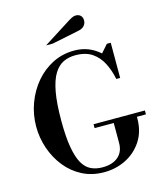

<svg xmlns="http://www.w3.org/2000/svg" viewBox="-140 -1077 1016 1192"><g transform="rotate(-15 368.5 -481.0)"><path d="M381 12Q303 12 241 -20Q179 -52 135.5 -106.5Q92 -161 68.5 -229.5Q45 -298 45 -370Q45 -448 71.5 -519.5Q98 -591 145 -646.5Q192 -702 255.5 -734Q319 -766 394 -766Q441 -766 481 -751Q521 -736 558 -704L602 -754H627V-528H602Q591 -584 567 -631.5Q543 -679 501.5 -707.5Q460 -736 394 -736Q352 -736 317.5 -720Q283 -704 257.5 -663.5Q232 -623 218.5 -550.5Q205 -478 205 -365Q205 -261 217 -193.5Q229 -126 251 -88Q273 -50 305.5 -35Q338 -20 378 -20Q443 -20 479.5 -51.5Q516 -83 516 -140V-283H665V-259Q665 -174 625.5 -113.5Q586 -53 521.5 -20.5Q457 12 381 12ZM393 -268V-293H723V-268ZM235 -842 386 -938Q421 -961 435 -967.5Q449 -974 459 -974Q480 -974 491.5 -962.5Q503 -951 503 -931Q503 -912 490.5 -897.5Q478 -883 453 -878L278 -842Z"/></g></svg>

Font: Libre Bodoni
Style: Regular
Weight: 400
Designer: Pablo Impallari, Rodrigo Fuenzalida
Foundry: Impallari Type
Version: Version 2.005;gftools[0.9.23]